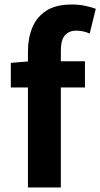

<svg xmlns="http://www.w3.org/2000/svg" viewBox="-20 -832 445 852"><path d="M104 0V-605Q104 -663 123.5 -710Q143 -757 185.5 -784.5Q228 -812 298 -812Q332 -812 359 -806Q386 -800 405 -793L378 -683Q350 -696 318 -696Q286 -696 268 -675Q250 -654 250 -608V0ZM28 -444V-553L112 -560H357V-444Z"/></svg>

Font: Noto Sans JP Thin
Style: Bold
Weight: 700
Version: Version 2.004-H2;hotconv 1.0.118;makeotfexe 2.5.65603